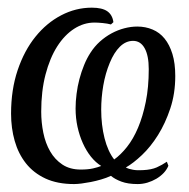

<svg xmlns="http://www.w3.org/2000/svg" viewBox="-20 -460 484 491"><path d="M410.6 -36.1Q406.7 -26.4 398.7 -17.8Q390.6 -9.3 379.9 -2.9Q369.1 3.4 356.9 7.1Q344.7 10.7 332 10.7Q307.1 10.7 290.3 4.4Q273.4 -2 263.7 -10.3Q252 -4.9 238.5 -1Q225.1 2.9 212.4 5.4Q199.7 7.8 188.5 9.3Q177.2 10.7 169.4 10.7Q127 10.7 96.4 -3.4Q65.9 -17.6 46.4 -42.2Q26.9 -66.9 17.6 -99.6Q8.3 -132.3 8.3 -169.4Q8.3 -230.5 25.1 -280.5Q42 -330.6 70.6 -366Q99.1 -401.4 136.5 -420.9Q173.8 -440.4 214.8 -440.4Q241.2 -440.4 254.4 -431.2Q267.6 -421.9 270 -403.3L263.7 -397.5Q254.9 -399.9 242.4 -401.1Q230 -402.3 221.7 -402.3Q194.3 -402.3 169.7 -386.5Q145 -370.6 126.2 -341.1Q107.4 -311.5 96.4 -269.3Q85.4 -227.1 85.4 -174.3Q85.4 -147 90.8 -120.4Q96.2 -93.8 108.2 -73Q120.1 -52.2 139.4 -39.3Q158.7 -26.4 186.5 -26.4Q205.1 -26.4 217.8 -29.3Q230.5 -32.2 238.8 -35.6Q224.6 -44.4 212.6 -59.3Q200.7 -74.2 191.9 -93.8Q183.1 -113.3 178.2 -135.7Q173.3 -158.2 173.3 -182.6Q173.3 -200.7 175.8 -220Q178.2 -239.3 183.1 -257.8Q188 -276.4 195.1 -293.7Q202.1 -311 211.4 -325.2Q221.7 -341.3 235.6 -353.8Q249.5 -366.2 265.4 -374.8Q281.2 -383.3 298.1 -387.7Q314.9 -392.1 331.1 -392.1Q352.1 -392.1 370.1 -384.5Q388.2 -377 400.9 -361.3Q413.6 -345.7 420.9 -322Q428.2 -298.3 428.2 -265.6Q428.2 -220.7 415.5 -182.6Q402.8 -144.5 384 -114.5Q365.2 -84.5 343 -63.5Q320.8 -42.5 301.8 -31.7Q309.1 -27.8 320.1 -25.9Q331.1 -23.9 345.2 -24.9Q367.2 -25.9 380.9 -32Q394.5 -38.1 406.7 -46.4ZM238.8 -179.7Q238.8 -140.6 247.3 -106.7Q255.9 -72.8 272 -52.2Q288.6 -64 304.7 -84.2Q320.8 -104.5 333 -133.3Q345.2 -162.1 352.8 -199.5Q360.4 -236.8 360.4 -283.2Q360.4 -317.9 349.9 -336.7Q339.4 -355.5 320.3 -355.5Q301.8 -355.5 286.6 -340.6Q271.5 -325.7 260.7 -299.3Q249.5 -272.5 244.1 -241.2Q238.8 -210 238.8 -179.7Z"/></svg>

Font: PT Astra Serif
Style: Italic
Weight: 400
Italic angle: -16°
Designer: A.Korolkova, I. Chaeva
Foundry: ParaType Ltd
Version: Version 1.001